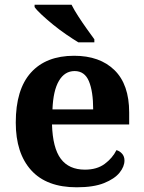

<svg xmlns="http://www.w3.org/2000/svg" viewBox="-20 -786 612 816"><path d="M306 10Q178 10 112.5 -62.5Q47 -135 47 -265Q47 -406 111.5 -477.5Q176 -549 295 -549Q404 -549 466.5 -488Q529 -427 529 -308V-257H201Q204 -157 238.5 -111Q273 -65 341 -65Q392 -65 425 -89.5Q458 -114 475 -148Q489 -144 499 -132.5Q509 -121 509 -104Q509 -78 488 -52Q467 -26 422.5 -8Q378 10 306 10ZM376 -321Q376 -397 358 -440.5Q340 -484 297 -484Q255 -484 230.5 -442.5Q206 -401 203 -321ZM313 -606Q290 -620 261.5 -639.5Q233 -659 206 -681Q179 -703 157.5 -723Q136 -743 127 -756V-766H284Q295 -744 312.5 -717Q330 -690 348.5 -664Q367 -638 381 -619V-606Z"/></svg>

Font: Noto Serif Gurmukhi
Style: Bold
Weight: 700
Designer: Vaibhav Singh and the Monotype Design Team
Foundry: Monotype Imaging Inc.
Version: Version 2.004; ttfautohint (v1.8.4.7-5d5b)